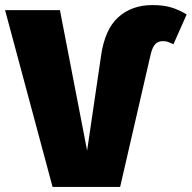

<svg xmlns="http://www.w3.org/2000/svg" viewBox="-45 -736 755 756"><path d="M-25 -696H191L298 -143L353 -517Q368 -621 421 -668.5Q474 -716 555 -716Q599 -716 630 -706.5Q661 -697 690 -679L638 -562Q625 -568 616.5 -571Q608 -574 597 -574Q578 -574 567 -563Q556 -552 549 -525L428 0H162Z"/></svg>

Font: Fira Sans Black
Style: Regular
Weight: 900
Designer: Carrois Corporate & Edenspiekermann AG
Foundry: Carrois Corporate GbR & Edenspiekermann AG
Version: Version 4.203